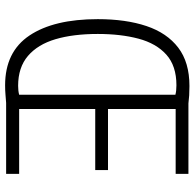

<svg xmlns="http://www.w3.org/2000/svg" viewBox="-25 -733 762 752"><g transform="rotate(90 356.0 -357.0)"><path d="M317 -718Q338 -718 353.5 -717Q369 -716 385 -714H661V-664H407V-399H646V-349H407V-51H661V0H383Q368 1 351 2.5Q334 4 314 4Q183 4 119 -91.5Q55 -187 55 -359Q55 -469 82 -549.5Q109 -630 166.5 -674Q224 -718 317 -718ZM314 -667Q238 -667 194 -627.5Q150 -588 131.5 -518.5Q113 -449 113 -359Q113 -263 133.5 -193.5Q154 -124 199 -85.5Q244 -47 316 -47Q336 -47 351 -51V-663Q336 -667 314 -667Z"/></g></svg>

Font: Noto Sans Sinhala UI Condensed Light
Style: Regular
Weight: 300
Width: 3
Designer: Jelle Bosma - Monotype Design Team
Foundry: Monotype Imaging Inc.
Version: Version 2.006; ttfautohint (v1.8.4.7-5d5b)